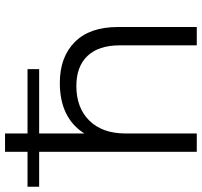

<svg xmlns="http://www.w3.org/2000/svg" viewBox="-72 -742 782 743"><g transform="rotate(-90 318.5 -371.0)"><path d="M369 -530Q468 -530 526.5 -472.5Q585 -415 585 -305V0H514V-298Q514 -380 473 -423Q432 -466 357 -466Q272 -466 222.5 -415.5Q173 -365 173 -276V0H102V-610H-33V-655H102V-742H173V-655H422V-610H173V-435Q233 -530 369 -530Z"/></g></svg>

Font: Montserrat Alternates
Style: Regular
Weight: 400
Designer: Julieta Ulanovsky
Foundry: Julieta Ulanovsky
Version: Version 7.200;PS 007.200;hotconv 1.0.88;makeotf.lib2.5.64775